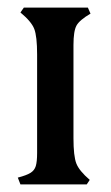

<svg xmlns="http://www.w3.org/2000/svg" viewBox="-20 -487 292 507"><path d="M27 -18Q50 -24 60.5 -30.5Q71 -37 74.5 -48.5Q78 -60 78 -83V-343Q78 -391 70.5 -410.5Q63 -430 34 -454L43 -467H212L219 -451Q190 -434 182 -419.5Q174 -405 174 -368V-122Q174 -75 181.5 -55.5Q189 -36 217 -12L209 0H34Z"/></svg>

Font: Katibeh
Style: Regular
Weight: 400
Designer: Arabic design by Kourosh Beigpour, Latin design by Eduardo Tunni, engineering by Lasse Fister
Version: Version 1.0010g